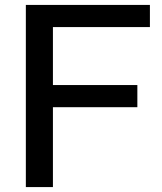

<svg xmlns="http://www.w3.org/2000/svg" viewBox="-20 -760 660 780"><path d="M589 -650H195V-414.5H538V-324.5H195V0H85V-740H589Z"/></svg>

Font: Encode Sans Semi Expanded Medium
Style: Regular
Weight: 500
Width: 6
Designer: Multiple Designers
Foundry: Impallari Type
Version: Version 2.000